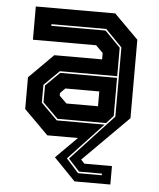

<svg xmlns="http://www.w3.org/2000/svg" viewBox="-52 -585 674 814"><g transform="rotate(5 285.0 -178.0)"><path d="M295.5 184.5 204 90 294 0H163.5L60.5 -103V-238L163.5 -341H367V-368L336.5 -398.5H67.5V-540H405.5L508.5 -437V-103L315.5 90L330.5 106H448V184.5ZM307.5 148.5H408.5V141.5H311L264 90L444 -104V-398.5L373.5 -471H140V-464H371L437 -396.5V-275.5H193L128.5 -212V-136L198 -66.5H401.5L255 90ZM232.5 -141.5H367V-204.5H222.5L201.5 -183.5V-172ZM200.5 -73.5 135.5 -138V-209.5L195 -268.5H437V-106.5L407.5 -73.5Z"/></g></svg>

Font: Tourney ExtraBold
Style: Regular
Weight: 800
Designer: Tyler Finck
Foundry: Etcetera Type Co
Version: Version 1.015